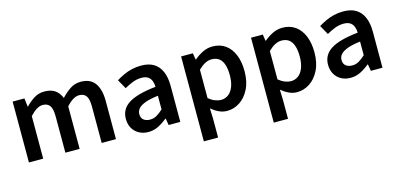

<svg xmlns="http://www.w3.org/2000/svg" viewBox="-64 -903 3118 1496"><g transform="rotate(-15 1495.0 -154.5)"><path d="M73 0V-491H168L176 -424H180Q211 -457 248 -480Q285 -503 330 -503Q385 -503 417 -480Q449 -457 466 -415Q501 -453 539 -478Q577 -503 624 -503Q702 -503 738.5 -452Q775 -401 775 -308V0H660V-293Q660 -354 642 -379.5Q624 -405 585 -405Q562 -405 536.5 -390Q511 -375 482 -343V0H367V-293Q367 -354 348.5 -379.5Q330 -405 291 -405Q245 -405 188 -343V0Z M1035 12Q992 12 959 -6.5Q926 -25 908 -57.5Q890 -90 890 -132Q890 -211 958.5 -254.5Q1027 -298 1178 -314Q1178 -340 1169.5 -362Q1161 -384 1142 -397Q1123 -410 1089 -410Q1053 -410 1018.5 -396.5Q984 -383 951 -364L909 -439Q936 -456 968 -471Q1000 -486 1036 -494.5Q1072 -503 1111 -503Q1173 -503 1213 -478.5Q1253 -454 1273.5 -406.5Q1294 -359 1294 -291V0H1200L1191 -54H1187Q1155 -27 1117 -7.5Q1079 12 1035 12ZM1072 -78Q1102 -78 1126.5 -92.5Q1151 -107 1178 -132V-242Q1112 -234 1073.5 -219.5Q1035 -205 1018 -185.5Q1001 -166 1001 -141Q1001 -109 1021 -93.5Q1041 -78 1072 -78Z M1432 194V-491H1527L1535 -439H1539Q1570 -466 1608 -484.5Q1646 -503 1687 -503Q1748 -503 1791 -472Q1834 -441 1857 -385Q1880 -329 1880 -253Q1880 -169 1850 -109.5Q1820 -50 1772.5 -19Q1725 12 1670 12Q1637 12 1605.5 -2.5Q1574 -17 1544 -42L1547 40V194ZM1646 -83Q1679 -83 1705 -102Q1731 -121 1746 -159Q1761 -197 1761 -252Q1761 -301 1750 -336Q1739 -371 1715.5 -389.5Q1692 -408 1654 -408Q1628 -408 1602 -394.5Q1576 -381 1547 -353V-124Q1574 -102 1599.5 -92.5Q1625 -83 1646 -83Z M1996 194V-491H2091L2099 -439H2103Q2134 -466 2172 -484.5Q2210 -503 2251 -503Q2312 -503 2355 -472Q2398 -441 2421 -385Q2444 -329 2444 -253Q2444 -169 2414 -109.5Q2384 -50 2336.5 -19Q2289 12 2234 12Q2201 12 2169.5 -2.5Q2138 -17 2108 -42L2111 40V194ZM2210 -83Q2243 -83 2269 -102Q2295 -121 2310 -159Q2325 -197 2325 -252Q2325 -301 2314 -336Q2303 -371 2279.5 -389.5Q2256 -408 2218 -408Q2192 -408 2166 -394.5Q2140 -381 2111 -353V-124Q2138 -102 2163.5 -92.5Q2189 -83 2210 -83Z M2666 12Q2623 12 2590 -6.5Q2557 -25 2539 -57.5Q2521 -90 2521 -132Q2521 -211 2589.5 -254.5Q2658 -298 2809 -314Q2809 -340 2800.5 -362Q2792 -384 2773 -397Q2754 -410 2720 -410Q2684 -410 2649.5 -396.5Q2615 -383 2582 -364L2540 -439Q2567 -456 2599 -471Q2631 -486 2667 -494.5Q2703 -503 2742 -503Q2804 -503 2844 -478.5Q2884 -454 2904.5 -406.5Q2925 -359 2925 -291V0H2831L2822 -54H2818Q2786 -27 2748 -7.5Q2710 12 2666 12ZM2703 -78Q2733 -78 2757.5 -92.5Q2782 -107 2809 -132V-242Q2743 -234 2704.5 -219.5Q2666 -205 2649 -185.5Q2632 -166 2632 -141Q2632 -109 2652 -93.5Q2672 -78 2703 -78Z"/></g></svg>

Font: Mada SemiBold
Style: Regular
Weight: 600
Designer: Khaled Hosny
Version: Version 1.5